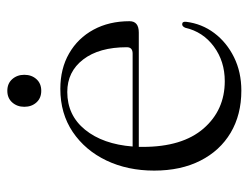

<svg xmlns="http://www.w3.org/2000/svg" viewBox="-94 -542 647 498"><g transform="rotate(-90 229.0 -292.5)"><path d="M423.5 -279.5Q423.5 -255.5 394 -255.5H97.5Q97.5 -250 97.5 -245Q97.5 -142.5 145.2 -87.5Q193 -32.5 268 -32.5Q319.5 -32.5 357.8 -60.8Q396 -89 406.5 -135Q410 -143 415.5 -143Q423 -143 422 -133Q417 -92 392.8 -59.8Q368.5 -27.5 330 -8.5Q291.5 10.5 243.5 10.5Q181 10.5 134.2 -17.2Q87.5 -45 61.8 -95.8Q36 -146.5 36 -215.5Q36 -284.5 62.2 -339.5Q88.5 -394.5 136.2 -426.8Q184 -459 248 -459Q300.5 -459 340 -436.2Q379.5 -413.5 401.5 -373Q423.5 -332.5 423.5 -279.5ZM240 -441Q179.5 -441 142 -394.8Q104.5 -348.5 98.5 -271.5H339.5Q356 -271.5 356 -286.5Q356 -358.5 324.2 -399.8Q292.5 -441 240 -441ZM243 -508.5Q224 -508.5 212.8 -521Q201.5 -533.5 201.5 -552.5Q201.5 -571 212.8 -583.8Q224 -596.5 243 -596.5Q262 -596.5 273.2 -583.8Q284.5 -571 284.5 -552.5Q284.5 -533.5 273.2 -521Q262 -508.5 243 -508.5Z"/></g></svg>

Font: Fraunces 72pt Light
Style: Regular
Weight: 300
Version: Version 1.000;[0bf87f6ff]